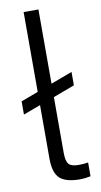

<svg xmlns="http://www.w3.org/2000/svg" viewBox="-95 -889 495 945"><g transform="rotate(-10 152.0 -416.5)"><path d="M279 -62V7Q250 13 227 13Q155 13 125 -15Q95 -43 95 -113V-381L9 -349V-415L95 -447V-846H169V-475L276 -515V-448L169 -408V-129Q169 -88 182 -73Q195 -58 231 -58Q259 -58 279 -62Z"/></g></svg>

Font: Biryani Light
Style: Regular
Weight: 300
Designer: Dan Reynolds and Mathieu Réguer
Foundry: Dan Reynolds and Mathieu Réguer
Version: Version 1.004; ttfautohint (v1.1) -l 5 -r 5 -G 72 -x 0 -D la